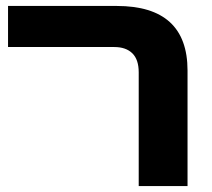

<svg xmlns="http://www.w3.org/2000/svg" viewBox="-20 -625 713 645"><path d="M446 0V-382Q446 -425 424.5 -446Q403 -467 364 -467H7V-605H372Q610 -605 610 -388V0Z"/></svg>

Font: Noto Sans Hebrew SemiCondensed ExtraBold
Style: Regular
Weight: 800
Width: 4
Designer: Monotype Design Team
Foundry: Monotype Imaging Inc.
Version: Version 2.004; ttfautohint (v1.8.4.7-5d5b)